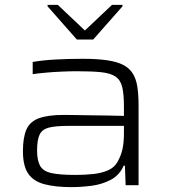

<svg xmlns="http://www.w3.org/2000/svg" viewBox="-20 -759 698 787"><path d="M273 8Q206 8 161.5 -4Q117 -16 95.5 -47.5Q74 -79 74 -139Q74 -196 88.5 -228.5Q103 -261 140 -274.5Q177 -288 243 -288Q255 -288 282 -287.5Q309 -287 345 -286.5Q381 -286 418.5 -285.5Q456 -285 488 -284V-322Q488 -373 481 -402Q474 -431 453.5 -445Q433 -459 395 -463Q357 -467 295 -467Q268 -467 233 -465.5Q198 -464 166 -461Q134 -458 114 -455V-505Q153 -512 206 -515Q259 -518 320 -518Q378 -518 419 -512Q460 -506 485 -493Q510 -480 524 -458Q538 -436 543 -403Q548 -370 548 -325V0H495L492 -80H487Q470 -41 434 -22Q398 -3 355 2.5Q312 8 273 8ZM289 -42Q326 -42 360.5 -45.5Q395 -49 422 -60.5Q449 -72 462 -96Q477 -123 482.5 -150Q488 -177 488 -211V-243H259Q208 -243 180.5 -236Q153 -229 142.5 -207.5Q132 -186 132 -142Q132 -101 144.5 -79Q157 -57 191 -49.5Q225 -42 289 -42ZM295 -597 175 -733V-739H217L328 -634L439 -739H482V-733L362 -597Z"/></svg>

Font: Saira Expanded Light
Style: Regular
Weight: 300
Width: 7
Designer: Hector Gatti with collaboration of the Omnibus-Type team
Foundry: Omnibus-Type
Version: Version 1.101